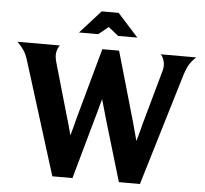

<svg xmlns="http://www.w3.org/2000/svg" viewBox="-59 -964 1098 1026"><g transform="rotate(5 490.0 -450.5)"><path d="M310 -320Q317 -297 323.5 -273.5Q330 -250 336 -226Q343 -250 349 -273.5Q355 -297 361 -320L466 -700H556L665 -320Q671 -297 677.5 -273.5Q684 -250 690 -227Q697 -250 703 -273.5Q709 -297 715 -320L796 -610Q804 -636 799 -659.5Q794 -683 780 -700H969Q949 -681 935.5 -660Q922 -639 910 -601L729 0H616L518 -329Q510 -356 503 -382Q496 -408 488 -434Q480 -408 473.5 -381.5Q467 -355 459 -329L367 0H259L70 -605Q60 -637 47 -657Q34 -677 11 -700H238Q226 -683 222 -662Q218 -641 227 -609ZM445 -901H536L647 -778H544L490 -821L437 -778H334Z"/></g></svg>

Font: LT Museum
Style: Bold
Weight: 700
Designer: Daniel Lyons
Foundry: LyonsType
Version: Version 1.010